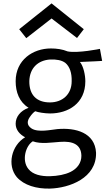

<svg xmlns="http://www.w3.org/2000/svg" viewBox="-20 -859 625 1138"><path d="M128.9 -45.4C47.9 2.4 20.5 120.6 79.6 190.9C122.6 239.3 195.8 260.7 275.9 258.8C392.1 255.4 552.7 196.3 549.3 46.4C543 -73.2 427.7 -103.5 319.8 -93.8C283.2 -90.3 207 -72.3 167.5 -97.2C135.7 -117.7 141.6 -144.5 157.2 -166C167.5 -181.2 179.7 -194.3 189 -199.7C205.6 -192.9 246.6 -186.5 276.9 -186.5C383.3 -186.5 485.8 -245.1 485.8 -377.4C485.8 -412.6 475.1 -466.8 453.6 -491.7C518.1 -493.7 585.4 -498 585.4 -498L572.3 -569.3C572.3 -569.3 441.9 -542.5 381.3 -554.2C349.1 -567.4 315.4 -571.8 281.2 -571.8C175.3 -571.8 72.8 -503.9 72.8 -377.4C72.8 -313 94.2 -254.4 149.4 -220.2C100.1 -202.1 72.8 -166 72.8 -125.5C72.8 -89.4 96.7 -62.5 128.9 -45.4ZM275.9 -252C196.8 -252 152.8 -296.4 153.8 -378.4C156.2 -456.5 205.6 -501.5 276.9 -506.3C314.5 -507.8 345.7 -502.4 367.2 -486.3C393.6 -464.4 406.2 -425.8 404.8 -377.4C404.8 -299.8 350.1 -252 275.9 -252ZM174.3 -21.5C224.1 -3.4 286.1 -15.1 335.9 -18.1C410.6 -23.9 461.4 -3.4 462.4 64.5C462.4 105 439.5 140.1 396.5 160.6C365.2 175.8 323.2 184.1 274.9 185.5C224.1 186.5 174.3 175.8 148.4 142.6C107.4 92.8 131.3 5.4 174.3 -21.5ZM285.6 -749.5 436.5 -633.8 476.6 -686 285.6 -838.9 93.8 -686 135.7 -632.8Z"/></svg>

Font: Duru Sans
Style: Regular
Weight: 400
Designer: Onur Yazıcıgil
Foundry: Onur Yazıcıgil
Version: Version 1.002